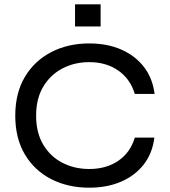

<svg xmlns="http://www.w3.org/2000/svg" viewBox="-20 -862 790 893"><path d="M698 -222Q689 -149 648.5 -97Q608 -45 543 -17Q478 11 395 11Q296 11 218 -29Q140 -69 95.5 -144Q51 -219 51 -324Q51 -429 95.5 -504Q140 -579 218 -619.5Q296 -660 395 -660Q479 -660 544 -631.5Q609 -603 649.5 -550.5Q690 -498 699 -425H607Q586 -495 530 -534Q474 -573 395 -573Q327 -573 271 -544Q215 -515 181.5 -459.5Q148 -404 148 -324Q148 -244 181.5 -188.5Q215 -133 271 -104.5Q327 -76 395 -76Q474 -76 530 -114Q586 -152 607 -222ZM448 -842V-739H329V-842Z"/></svg>

Font: Syne Medium
Style: Regular
Weight: 500
Designer: Lucas Descroix
Foundry: Bonjour Monde
Version: Version 2.200; ttfautohint (v1.8.4)